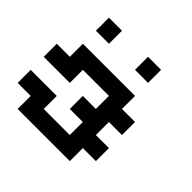

<svg xmlns="http://www.w3.org/2000/svg" viewBox="-189 -967 1157 1157"><g transform="rotate(45 389.0 -389.0)"><path d="M0 -333.3V-444.4H111.1V-555.6H555.6V-444.4H666.7V-333.3H555.6V-222.2H666.7V-111.1H555.6V0H111.1V-111.1H0V-222.2H222.2V-111.1H444.4V-222.2H333.3V-333.3H444.4V-444.4H222.2V-333.3ZM222.2 -666.7H111.1V-777.8H222.2ZM555.6 -666.7H444.4V-777.8H555.6Z"/></g></svg>

Font: Pixeloid Sans
Style: Bold
Weight: 700
Monospace: yes
Designer: GGBot
Version: 0.3